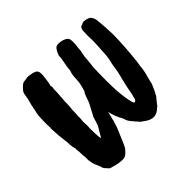

<svg xmlns="http://www.w3.org/2000/svg" viewBox="-164 -795 987 987"><g transform="rotate(-45 330.0 -301.0)"><path d="M442 -601Q446 -577 440 -540Q440 -529 438 -518Q431 -488 431 -478Q431 -464 425 -418Q423 -384 423 -313Q423 -242 431 -191Q439 -140 446.5 -138.5Q454 -137 461 -150Q460 -155 467 -176Q476 -229 487 -270Q498 -311 499 -323Q500 -330 505 -361Q514 -393 516 -428V-436Q520 -490 520 -512Q520 -534 519 -549L520 -586Q521 -599 529 -608Q530 -608 536.5 -611Q543 -614 549.5 -616.5Q556 -619 571 -615.5Q586 -612 591 -608.5Q596 -605 599 -600Q602 -595 604 -591.5Q606 -588 608 -580Q611 -563 614 -514Q617 -465 616 -450Q615 -435 615 -413L614 -399Q614 -386 609 -327.5Q604 -269 600 -255Q598 -237 598 -233L595 -216Q595 -213 594 -210Q593 -207 588 -186.5Q583 -166 582 -164L577 -142Q557 -96 552 -90Q552 -85 532 -63L516 -42L508 -36Q469 3 421 -30L396 -48Q390 -57 380 -66Q379 -69 371 -77.5Q363 -86 357 -95.5Q351 -105 351 -108.5Q351 -112 342 -131Q336 -139 331 -153Q329 -155 323 -175Q319 -182 317 -201L305 -155Q305 -147 298 -131L292 -111Q252 -15 246 -6Q228 16 216 22.5Q204 29 180 26Q161 25 118 12L102 -5Q92 -15 90 -29Q80 -52 76.5 -61Q73 -70 69 -95V-120Q67 -123 66 -161Q64 -177 64 -180L65 -187Q59 -193 57 -242L56 -249Q56 -252 55 -259Q54 -266 51 -293L48 -345Q50 -355 48 -371V-390Q48 -447 56 -471L60 -491Q60 -495 62 -502Q65 -515 69 -528.5Q73 -542 75 -558.5Q77 -575 82 -582.5Q87 -590 98 -601Q109 -612 117 -615Q135 -618 140 -618Q151 -622 177 -616Q185 -616 201 -608Q211 -601 212 -588Q214 -574 209 -540.5Q204 -507 201 -504Q206 -499 202 -479Q202 -454 199.5 -427.5Q197 -401 197 -394V-382Q196 -373 196 -359Q193 -343 193 -309Q191 -286 192 -279L190 -259V-245Q190 -233 191 -228Q189 -205 190.5 -168Q192 -131 196 -131L229 -187Q233 -196 244 -234L280 -302Q291 -334 293 -338L300 -355Q305 -357 307.5 -368Q310 -379 314.5 -395Q319 -411 320 -441.5Q321 -472 329 -488Q329 -509 340 -561Q342 -577 342 -585Q352 -612 363 -622.5Q374 -633 404.5 -626.5Q435 -620 442 -601Z"/></g></svg>

Font: Caveat Brush
Style: Regular
Weight: 400
Designer: Pablo Impallari
Foundry: Creative Lab NY
Version: Version 1.096; ttfautohint (v1.3)